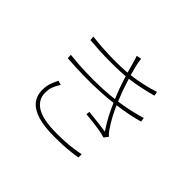

<svg xmlns="http://www.w3.org/2000/svg" viewBox="-169 -1042 1339 1339"><g transform="rotate(45 500.0 -372.5)"><path d="M194 -653Q293 -641 392 -639.5Q491 -638 565 -646Q620 -653 677.5 -665.5Q735 -678 781 -694L787 -663Q743 -650 685.5 -638Q628 -626 573 -619Q498 -611 398 -611.5Q298 -612 197 -621ZM173 -452Q254 -443 336.5 -440.5Q419 -438 494.5 -441.5Q570 -445 626 -453Q688 -461 748 -474.5Q808 -488 844 -500L849 -469Q812 -458 756 -446.5Q700 -435 635 -427Q575 -419 499 -415Q423 -411 340 -412.5Q257 -414 175 -420ZM523 -707Q519 -724 513.5 -741.5Q508 -759 503 -772L539 -779Q543 -743 555 -697Q567 -651 581.5 -606Q596 -561 607 -529Q623 -486 641.5 -442Q660 -398 683 -354.5Q706 -311 735 -269Q741 -260 749 -251.5Q757 -243 765 -235L742 -205Q714 -214 680 -219.5Q646 -225 611 -229Q576 -233 543 -236L546 -262Q595 -257 645 -251Q695 -245 720 -241Q677 -303 642 -377.5Q607 -452 582 -519Q570 -552 559 -585.5Q548 -619 539 -650.5Q530 -682 523 -707ZM272 -254Q254 -227 243.5 -200Q233 -173 233 -138Q233 -70 294 -32Q355 6 491 6Q560 6 611 1Q662 -4 717 -15V17Q665 26 612.5 30Q560 34 493 34Q397 34 333 15Q269 -4 237 -42.5Q205 -81 205 -138Q205 -175 214.5 -203.5Q224 -232 240 -263Z"/></g></svg>

Font: Noto Sans SC Thin Thin
Style: Regular
Weight: 250
Version: Version 2.004-H2;hotconv 1.0.118;makeotfexe 2.5.65603